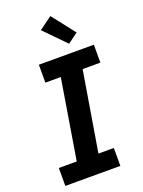

<svg xmlns="http://www.w3.org/2000/svg" viewBox="-179 -1066 858 1148"><g transform="rotate(-20 250.0 -492.5)"><path d="M30 0V-114H144L227 -621H129V-735H479V-621H366L282 -114H380V0ZM342 -791 211 -925 293 -985 407 -839Z"/></g></svg>

Font: Iosevka Curly Heavy Oblique
Style: Regular
Weight: 900
Italic angle: -9°
Monospace: yes
Designer: Belleve Invis
Foundry: Belleve Invis
Version: Version 11.1.0; ttfautohint (v1.8.3)